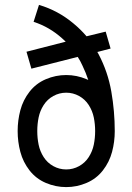

<svg xmlns="http://www.w3.org/2000/svg" viewBox="-20 -755 540 783"><path d="M250 8Q207 8 167 -9Q127 -26 100.5 -60Q74 -94 63 -135.5Q52 -177 52 -220V-221Q52 -264 63 -305.5Q74 -347 100.5 -381Q127 -415 167 -432Q207 -449 250 -449Q293 -449 333 -432L340 -429Q330 -459 316 -488Q308 -506 297 -523L108 -475L88 -544L248 -585Q241 -592 234 -598Q182 -645 117 -666L139 -735Q217 -712 280 -659Q309 -635 333 -607L411 -626L431 -557L377 -543L382 -534Q420 -462 434 -381.5Q448 -301 448 -220Q448 -177 437 -135.5Q426 -94 399.5 -60Q373 -26 333 -9Q293 8 250 8ZM250 -64Q278 -64 302.5 -77.5Q327 -91 342 -114.5Q357 -138 362.5 -165Q368 -192 368 -220V-221Q368 -249 362.5 -276Q357 -303 342 -326.5Q327 -350 302.5 -363.5Q278 -377 250 -377Q222 -377 197.5 -363.5Q173 -350 158 -326.5Q143 -303 137.5 -276Q132 -249 132 -221V-220Q132 -192 137.5 -165Q143 -138 158 -114.5Q173 -91 197.5 -77.5Q222 -64 250 -64Z"/></svg>

Font: Iosevka SS08
Style: Regular
Weight: 400
Monospace: yes
Designer: Belleve Invis
Foundry: Belleve Invis
Version: 2.1.0; ttfautohint (v1.8.2)